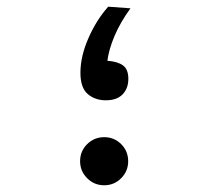

<svg xmlns="http://www.w3.org/2000/svg" viewBox="-20 -547 626 577"><path d="M293 9.8Q263.2 9.8 241.9 -11.5Q220.7 -32.7 220.7 -62.5Q220.7 -92.8 241.9 -113.8Q263.2 -134.8 293 -134.8Q323.2 -134.8 344.2 -113.8Q365.2 -92.8 365.2 -62.5Q365.2 -32.7 344.2 -11.5Q323.2 9.8 293 9.8ZM298.3 -245.6Q265.6 -245.6 243.7 -264.4Q221.7 -283.2 221.7 -328.1Q221.7 -377.4 245.6 -432.1Q269.5 -486.8 305.2 -526.9L372.1 -522Q341.3 -479.5 324.2 -439Q307.1 -398.4 302.7 -364.3Q333 -362.3 349.4 -350.6Q365.7 -338.9 365.7 -310.1Q365.7 -281.2 348.4 -263.4Q331.1 -245.6 298.3 -245.6Z"/></svg>

Font: Cascadia Code NF
Style: Regular
Weight: 400
Monospace: yes
Designer: Aaron Bell
Foundry: Saja Typeworks
Version: Version 2404.023; ttfautohint (v1.8.4)